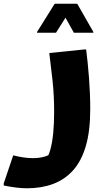

<svg xmlns="http://www.w3.org/2000/svg" viewBox="-62 -752 573 1032"><path d="M9 83Q36 90 63 94Q90 98 115 98Q154 98 183.5 88Q213 78 224 69L180 113Q198 90 208.5 52.5Q219 15 224 -36.5Q229 -88 229 -151Q229 -239 220.5 -318Q212 -397 203 -467L389 -486H401Q410 -417 416.5 -332.5Q423 -248 423 -165Q423 -47 399 34Q375 115 330 164.5Q285 214 222.5 237Q160 260 83 260Q57 260 28 256.5Q-1 253 -21.5 249Q-42 245 -42 245V234ZM335 -576 290 -657 239 -576H137V-580L232 -732H353L440 -580V-576Z"/></svg>

Font: Kufam ExtraBold
Style: Italic
Weight: 800
Italic angle: -11°
Designer: Artur Schmal
Foundry: Original Type
Version: Version 1.301; ttfautohint (v1.8.3)